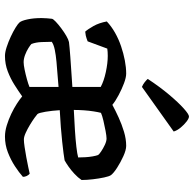

<svg xmlns="http://www.w3.org/2000/svg" viewBox="-24 -776 799 792"><g transform="rotate(90 376.0 -379.5)"><path d="M210 0Q195 0 173.5 -7Q152 -14 130.5 -24Q109 -34 93 -44Q77 -54 72 -60Q65 -68 59.5 -93Q54 -118 54 -151Q54 -163 55 -173.5Q56 -184 57 -194Q58 -199 69 -209.5Q80 -220 96 -232Q112 -244 127.5 -253Q143 -262 153 -264Q161 -265 176.5 -266.5Q192 -268 213 -269.5Q234 -271 256.5 -272.5Q279 -274 300.5 -275.5Q322 -277 338 -278V-395Q314 -408 277 -416Q240 -424 210 -424Q202 -424 194 -423.5Q186 -423 180 -422L150 -341Q146 -340 137.5 -336.5Q129 -333 110 -331Q100 -342 87 -365Q74 -388 68 -420Q88 -439 114.5 -454Q141 -469 170.5 -479Q200 -489 229 -494.5Q258 -500 283 -500Q299 -500 323 -491Q347 -482 371.5 -469Q396 -456 412 -443Q436 -456 464.5 -469Q493 -482 523 -491Q553 -500 581 -500Q598 -500 623.5 -488.5Q649 -477 671.5 -462.5Q694 -448 702 -437Q707 -430 711.5 -409Q716 -388 719 -362.5Q722 -337 722 -316Q712 -301 697 -287Q682 -273 667 -262.5Q652 -252 641 -246Q619 -242 564 -236Q509 -230 434 -226Q436 -194 440.5 -167Q445 -140 450 -134Q453 -131 465.5 -122Q478 -113 494.5 -103Q511 -93 527.5 -85.5Q544 -78 555 -78Q566 -78 586 -81Q606 -84 628 -88Q650 -92 668.5 -96Q687 -100 696 -102Q702 -97 705.5 -89.5Q709 -82 709 -74Q691 -58 665 -41Q639 -24 608 -12Q577 0 543 0Q521 0 496.5 -7.5Q472 -15 449 -26Q426 -37 407.5 -49Q389 -61 377 -71Q356 -56 330 -39.5Q304 -23 274 -11.5Q244 0 210 0ZM236 -77Q247 -77 266.5 -81Q286 -85 306 -90.5Q326 -96 338 -101V-221Q317 -219 289.5 -217Q262 -215 234.5 -212.5Q207 -210 185 -205.5Q163 -201 152 -193Q152 -176 153 -151.5Q154 -127 161 -109Q165 -105 177.5 -97Q190 -89 206 -83Q222 -77 236 -77ZM433 -284Q476 -286 515.5 -288.5Q555 -291 585 -294.5Q615 -298 629 -302Q629 -316 628 -332Q627 -348 624.5 -362Q622 -376 619 -384Q617 -388 604.5 -396.5Q592 -405 577 -412Q562 -419 551 -419Q541 -419 519.5 -415Q498 -411 477 -406Q456 -401 445 -396Q442 -385 439 -366Q436 -347 434.5 -325.5Q433 -304 433 -284ZM338 -565Q328 -569 319 -576Q310 -583 305 -589Q338 -639 370 -677Q402 -715 426.5 -737Q451 -759 460 -759Q468 -759 481 -749Q494 -739 506 -724.5Q518 -710 522 -696Z"/></g></svg>

Font: Texturina Medium 12pt Medium
Style: Regular
Weight: 500
Version: Version 1.002